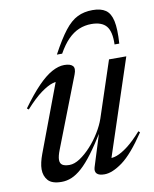

<svg xmlns="http://www.w3.org/2000/svg" viewBox="-83 -786 689 859"><g transform="rotate(-10 261.5 -356.5)"><path d="M283.5 -28.5 332.5 -185H336.5Q301 -127.5 272.8 -89.8Q244.5 -52 220 -30.2Q195.5 -8.5 173.2 0.8Q151 10 127.5 10Q84 10 66.2 -10.2Q48.5 -30.5 48.5 -60.5Q48.5 -75 52.5 -92.5Q56.5 -110 63.5 -128.5L184.5 -451L197 -433.5Q186 -438 164.2 -431.8Q142.5 -425.5 111 -402.8Q79.5 -380 38.5 -334.5L31 -340.5Q73 -398.5 108 -434.5Q143 -470.5 173 -486.8Q203 -503 228.5 -503Q256.5 -503 267.2 -491.5Q278 -480 267.5 -453L143.5 -133.5Q138 -119.5 135.2 -108.2Q132.5 -97 132.5 -89Q132.5 -72.5 143.2 -65.5Q154 -58.5 175.5 -58.5Q197.5 -58.5 223 -75.2Q248.5 -92 273.2 -119Q298 -146 317.2 -177.5Q336.5 -209 346.5 -238L431 -493H509.5L360.5 -42.5L353.5 -58Q367.5 -54 389.8 -62Q412 -70 441 -92.2Q470 -114.5 504.5 -153.5L511 -147.5Q451.5 -58.5 404.8 -24.2Q358 10 322.5 10Q297.5 10 287.8 0Q278 -10 283.5 -28.5ZM380 -662.5Q350.5 -662.5 324 -651.5Q297.5 -640.5 274 -616.8Q250.5 -593 229 -554.5H205Q240.5 -620.5 269 -657Q297.5 -693.5 327.5 -708.2Q357.5 -723 396.5 -723Q434 -723 455.5 -708.2Q477 -693.5 485 -657.2Q493 -621 488.5 -554.5H467Q469 -613 448.2 -637.8Q427.5 -662.5 380 -662.5Z"/></g></svg>

Font: Newsreader 60pt
Style: Italic
Weight: 400
Italic angle: -17°
Designer: Hugues Gentile
Foundry: Production Type
Version: Version 1.003